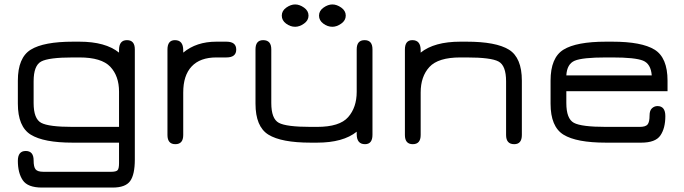

<svg xmlns="http://www.w3.org/2000/svg" viewBox="-20 -636 3051 856"><path d="M581.1 75.2V-416C581.1 -443.4 569.3 -457 545.9 -457C522.5 -457 510.7 -442.4 510.7 -413.1V-401.4C470.4 -433.9 411.5 -450.2 334 -450.2H305.7C218.4 -450.2 155.6 -438.3 117.2 -414.6C78.8 -390.8 59.6 -344.7 59.6 -276.4V-173.8C59.6 -105.5 78.8 -59.4 117.2 -35.6C155.6 -11.9 217.8 0 303.7 0H510.7V90.8C510.7 107.1 508.6 117.7 504.4 122.6C500.2 127.4 490.6 129.9 475.6 129.9H173.8C156.2 129.9 144.5 126.3 138.7 119.1C132.8 112 129.9 98.6 129.9 79.1C129.9 51.1 118.2 37.1 94.7 37.1C71.3 37.1 59.6 51.8 59.6 81.1C59.6 116.9 66.9 145.7 81.5 167.5C96.2 189.3 124.7 200.2 167 200.2H482.4C520.2 200.2 546.1 190.6 560.1 171.4C574.1 152.2 581.1 120.1 581.1 75.2ZM303.7 -70.3C232.7 -70.3 186 -76.3 163.6 -88.4C141.1 -100.4 129.9 -129.9 129.9 -176.8V-273.4C129.9 -320.3 141.1 -349.8 163.6 -361.8C186 -373.9 233.4 -379.9 305.7 -379.9H334C399.7 -379.9 445.6 -366 471.7 -338.4C497.7 -310.7 510.7 -273.8 510.7 -227.5V-70.3Z M944.3 -379.9H989.3C1018.6 -379.9 1033.2 -391.6 1033.2 -415C1033.2 -438.5 1018.6 -450.2 989.3 -450.2H944.3C885.1 -450.2 835.9 -433.9 796.9 -401.4V-412.1C796.9 -442.1 784.5 -457 759.8 -457C737.6 -457 726.6 -443 726.6 -415V-34.2C726.6 -6.8 738.3 6.8 761.7 6.8C785.2 6.8 796.9 -6.8 796.9 -34.2V-223.6C796.9 -274.4 809.4 -313.2 834.5 -339.8C859.5 -366.5 896.2 -379.9 944.3 -379.9Z M1295.9 -516.6C1308.9 -516.6 1322.1 -521.3 1335.4 -530.8C1348.8 -540.2 1355.5 -552.1 1355.5 -566.4C1355.5 -580.7 1348.8 -592.6 1335.4 -602.1C1322.1 -611.5 1308.9 -616.2 1295.9 -616.2C1282.9 -616.2 1269.7 -611.5 1256.3 -602.1C1243 -592.6 1236.3 -580.7 1236.3 -566.4C1236.3 -552.1 1242.7 -540.2 1255.4 -530.8C1268.1 -521.3 1281.6 -516.6 1295.9 -516.6ZM1461.9 -516.6C1474.9 -516.6 1488.1 -521.3 1501.5 -530.8C1514.8 -540.2 1521.5 -552.1 1521.5 -566.4C1521.5 -580.7 1514.8 -592.6 1501.5 -602.1C1488.1 -611.5 1474.9 -616.2 1461.9 -616.2C1448.9 -616.2 1435.7 -611.5 1422.4 -602.1C1409 -592.6 1402.3 -580.7 1402.3 -566.4C1402.3 -552.1 1408.7 -540.2 1421.4 -530.8C1434.1 -521.3 1447.6 -516.6 1461.9 -516.6ZM1393.6 -70.3H1365.2C1293 -70.3 1245.6 -76.3 1223.1 -88.4C1200.7 -100.4 1189.5 -129.9 1189.5 -176.8V-416C1189.5 -443.4 1177.4 -457 1153.3 -457C1130.5 -457 1119.1 -443.4 1119.1 -416V-173.8C1119.1 -105.5 1138.3 -59.4 1176.8 -35.6C1215.2 -11.9 1278 0 1365.2 0H1393.6C1471 0 1529.9 -16.3 1570.3 -48.8V-38.1C1570.3 -8.1 1582.7 6.8 1607.4 6.8C1629.6 6.8 1640.6 -7.2 1640.6 -35.2V-416C1640.6 -443.4 1628.9 -457 1605.5 -457C1582 -457 1570.3 -443.4 1570.3 -416V-226.6C1570.3 -180.3 1557.6 -142.7 1532.2 -113.8C1506.8 -84.8 1460.6 -70.3 1393.6 -70.3Z M2032.2 -379.9H2060.5C2132.8 -379.9 2180.2 -373.9 2202.6 -361.8C2225.1 -349.8 2236.3 -320.3 2236.3 -273.4V-34.2C2236.3 -6.8 2248.4 6.8 2272.5 6.8C2295.2 6.8 2306.6 -6.8 2306.6 -34.2V-276.4C2306.6 -344.7 2287.4 -390.8 2249 -414.6C2210.6 -438.3 2147.8 -450.2 2060.5 -450.2H2032.2C1954.8 -450.2 1895.8 -433.9 1855.5 -401.4V-412.1C1855.5 -442.1 1843.1 -457 1818.4 -457C1796.2 -457 1785.2 -443 1785.2 -415V-34.2C1785.2 -6.8 1796.9 6.8 1820.3 6.8C1843.8 6.8 1855.5 -6.8 1855.5 -34.2V-223.6C1855.5 -271.2 1868.5 -309.1 1894.5 -337.4C1920.6 -365.7 1966.5 -379.9 2032.2 -379.9Z M2956.1 -276.4C2956.1 -344.7 2936.8 -390.8 2898.4 -414.6C2860 -438.3 2797.2 -450.2 2710 -450.2H2681.6C2593.8 -450.2 2530.6 -438.3 2492.2 -414.6C2453.8 -390.8 2434.6 -344.7 2434.6 -276.4V-173.8C2434.6 -105.5 2453.8 -59.4 2492.2 -35.6C2530.6 -11.9 2593.8 0 2681.6 0H2838.9C2881.2 0 2909.7 -10.7 2924.3 -32.2C2939 -53.7 2946.3 -82.4 2946.3 -118.2C2946.3 -148.1 2934.6 -163.1 2911.1 -163.1C2902 -163.1 2893.9 -159.8 2886.7 -153.3C2879.6 -146.8 2876 -136.1 2876 -121.1C2876 -101.6 2873 -88.2 2867.2 -81.1C2861.3 -73.9 2849.6 -70.3 2832 -70.3H2681.6C2608.7 -70.3 2561 -76.3 2538.6 -88.4C2516.1 -100.4 2504.9 -129.9 2504.9 -176.8V-229.5H2956.1ZM2710 -379.9C2777.7 -379.9 2823.2 -375.2 2846.7 -365.7C2870.1 -356.3 2883.1 -334.3 2885.7 -299.8H2504.9C2506.8 -333.7 2519.2 -355.5 2542 -365.2C2564.8 -375 2611.3 -379.9 2681.6 -379.9Z"/></svg>

Font: Jura
Style: DemiBold
Weight: 600
Version: Version 2.5.1